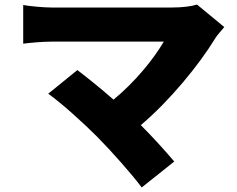

<svg xmlns="http://www.w3.org/2000/svg" viewBox="-20 -747 1040 844"><path d="M407 -146C473 -79 559 18 603 77L746 -37C707 -83 653 -143 599 -197C727 -305 856 -463 927 -580C936 -594 950 -609 966 -628L846 -727C821 -719 781 -714 736 -714C625 -714 275 -714 205 -714C171 -714 108 -720 82 -725V-555C104 -558 164 -564 205 -564C292 -564 613 -564 700 -564C655 -487 574 -387 479 -309C420 -361 362 -407 320 -439L192 -335C255 -290 349 -204 407 -146Z"/></svg>

Font: Noto Sans CJK TC Black
Style: Regular
Weight: 900
Designer: Ryoko NISHIZUKA 西塚涼子 (kana, bopomofo & ideographs); Paul D. Hunt (Latin, Greek & Cyrillic); Sandoll Communications 산돌커뮤니
Foundry: Adobe
Version: Version 2.004;hotconv 1.0.118;makeotfexe 2.5.65603